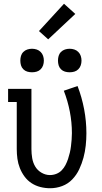

<svg xmlns="http://www.w3.org/2000/svg" viewBox="-20 -992 540 1020"><path d="M246 8Q220 8 194.5 1.5Q169 -5 147.5 -19Q126 -33 110.5 -54Q95 -75 85.5 -99Q76 -123 72.5 -148.5Q69 -174 69 -200V-450H23V-520H147V-200Q147 -176 151 -152Q155 -128 167 -107.5Q179 -87 200.5 -74.5Q222 -62 245 -62Q263 -62 279.5 -68.5Q296 -75 308 -87.5Q320 -100 328 -115.5Q336 -131 341.5 -147.5Q347 -164 351 -181Q355 -198 357 -215Q359 -232 360.5 -249.5Q362 -267 362 -285Q362 -342 351 -399Q340 -456 319 -510L392 -535Q415 -475 427 -411.5Q439 -348 439 -284Q439 -252 435.5 -219Q432 -186 423.5 -154.5Q415 -123 401 -93Q387 -63 364 -39Q341 -15 310 -3.5Q279 8 246 8ZM350 -608Q337 -608 325 -611.5Q313 -615 304 -624Q295 -633 291.5 -645Q288 -657 288 -670Q288 -683 291.5 -695Q295 -707 304 -716Q313 -725 325 -729Q337 -733 350 -733Q363 -733 375 -729Q387 -725 396 -716Q405 -707 409 -695Q413 -683 413 -670Q413 -657 409 -645Q405 -633 396 -624Q387 -615 375 -611.5Q363 -608 350 -608ZM150 -608Q137 -608 125 -611.5Q113 -615 104 -624Q95 -633 91.5 -645Q88 -657 88 -670Q88 -683 91.5 -695Q95 -707 104 -716Q113 -725 125 -729Q137 -733 150 -733Q163 -733 175 -729Q187 -725 196 -716Q205 -707 209 -695Q213 -683 213 -670Q213 -657 209 -645Q205 -633 196 -624Q187 -615 175 -611.5Q163 -608 150 -608ZM236 -783 187 -827 320 -972 380 -918Z"/></svg>

Font: Iosevka Gothic
Style: Regular
Weight: 400
Monospace: yes
Designer: Belleve Invis
Foundry: Belleve Invis
Version: Version 15.5.1; ttfautohint (v1.8.4)